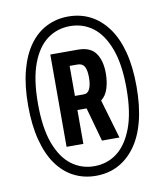

<svg xmlns="http://www.w3.org/2000/svg" viewBox="-81 -766 723 844"><g transform="rotate(-10 281.0 -343.5)"><path d="M280 12Q227 12 182.5 -10.5Q138 -33 106 -77.5Q74 -122 56.5 -189Q39 -256 39 -344Q39 -432 56.5 -498.5Q74 -565 106 -609.5Q138 -654 182.5 -676.5Q227 -699 280 -699Q334 -699 378 -676.5Q422 -654 455 -609.5Q488 -565 505.5 -498.5Q523 -432 523 -344Q523 -256 505.5 -189Q488 -122 455 -77.5Q422 -33 378 -10.5Q334 12 280 12ZM280 -31Q338 -31 382 -64.5Q426 -98 452 -167Q478 -236 478 -344Q478 -452 452 -521Q426 -590 382 -623Q338 -656 280 -656Q223 -656 178.5 -623Q134 -590 108.5 -521Q83 -452 83 -344Q83 -236 108.5 -167Q134 -98 178.5 -64.5Q223 -31 280 -31ZM174 -136V-548H297Q353 -548 376.5 -514.5Q400 -481 400 -425Q400 -388 390.5 -357.5Q381 -327 359 -310L410 -136H332L290 -287H249V-136ZM249 -350H289Q307 -350 315.5 -369Q324 -388 324 -419Q324 -452 315 -468Q306 -484 284 -484H249Z"/></g></svg>

Font: Archivo ExtraCondensed SemiBold
Style: Regular
Weight: 600
Width: 2
Designer: Hector Gatti
Foundry: Omnibus-Type
Version: Version 2.001